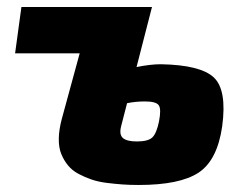

<svg xmlns="http://www.w3.org/2000/svg" viewBox="-20 -517 694 547"><path d="M413 -497 369 -326Q409 -334 438 -334Q551 -332 589 -296.5Q627 -261 613 -157Q599 -60 545.5 -25Q492 10 375 10Q350 10 329 8.5Q308 7 284 4Q260 1 241 -5.5Q222 -12 204 -21.5Q186 -31 174 -45.5Q162 -60 154.5 -78.5Q147 -97 147.5 -122.5Q148 -148 156 -178L207 -365H23L41 -497ZM342 -223 325 -157Q319 -133 330.5 -123.5Q342 -114 370 -114Q402 -114 414 -125.5Q426 -137 433 -171Q440 -207 432 -217.5Q424 -228 393 -228Q366 -228 342 -223Z"/></svg>

Font: Exo 2.0 Extra Bold
Style: Italic
Weight: 800
Italic angle: -8°
Designer: Natanael Gama
Version: Version 1.001;PS 001.001;hotconv 1.0.70;makeotf.lib2.5.58329